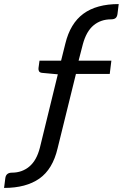

<svg xmlns="http://www.w3.org/2000/svg" viewBox="-164 -747 603 943"><path d="M-144 176 -138 129Q-135 101 -105 101Q-56 101 -20 71Q16 41 32 -22L120 -382L44 -389Q32 -390 28 -396.5Q24 -403 25 -412L30 -449H136L157 -533Q181 -632 245.5 -679.5Q310 -727 419 -727L413 -678Q411 -664 403.5 -658Q396 -652 381 -652Q331 -652 295.5 -622.5Q260 -593 243 -530L222 -449H383L375 -384H209L119 -19Q95 84 29.5 130Q-36 176 -144 176Z"/></svg>

Font: Aleo
Style: Italic
Weight: 400
Italic angle: -7°
Designer: Alessio Laiso
Foundry: Alessio Laiso
Version: Version 2.001;gftools[0.9.29]